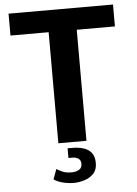

<svg xmlns="http://www.w3.org/2000/svg" viewBox="-60 -731 702 987"><g transform="rotate(-5 291.5 -238.0)"><path d="M219 0V-573H22V-686H561V-573H364V0ZM282 210Q254 210 226.5 203.5Q199 197 178 183L197 131Q209 139 227.5 147Q246 155 274 155Q296 155 312 146Q328 137 328 115Q328 97 315.5 88.5Q303 80 285 80H264V30H291Q319 30 344.5 37.5Q370 45 386 64Q402 83 402 118Q402 153 382.5 173Q363 193 335 201.5Q307 210 282 210Z"/></g></svg>

Font: Chivo Medium SemiBold
Style: Regular
Weight: 600
Version: Version 2.002